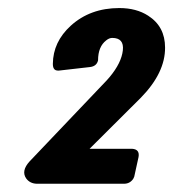

<svg xmlns="http://www.w3.org/2000/svg" viewBox="-20 -769 430 477"><path d="M202.6 -399.4H307.6Q327.6 -398.4 324.2 -378.9L313.5 -330.1Q312.5 -327.6 311 -324.7Q302.7 -312.5 288.1 -312.5H71.3Q54.7 -313 45.4 -325.2Q31.7 -344.2 53.7 -368.2L245.1 -569.3Q248.5 -573.2 252.4 -577.6Q281.7 -612.8 285.2 -644Q288.6 -674.8 258.8 -674.8Q251.5 -674.8 244.1 -668.9Q223.6 -653.3 223.6 -619.1Q223.6 -618.7 223.1 -617.2Q219.2 -604.5 204.1 -602.5L127.9 -593.8Q125 -593.3 122.1 -593.8Q111.3 -594.7 111.3 -610.4Q111.8 -665 155.8 -705.1Q204.1 -749 276.4 -749Q318.8 -749 348.1 -730Q390.1 -703.1 390.1 -650.9Q390.6 -588.4 330.1 -526.4Z"/></svg>

Font: Allan
Style: Bold
Weight: 700
Version: Version 1.005